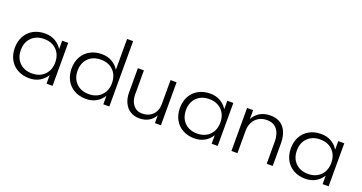

<svg xmlns="http://www.w3.org/2000/svg" viewBox="-41 -1424 3951 2098"><g transform="rotate(20 1935.0 -375.0)"><path d="M510 -99Q479 -48 427.5 -19Q376 10 310 10Q233 10 174 -22.5Q115 -55 82.5 -114Q50 -173 50 -250Q50 -327 82.5 -386Q115 -445 174 -477.5Q233 -510 310 -510Q376 -510 427.5 -481Q479 -452 510 -401V-500H580V0H510ZM520 -250Q520 -340 465 -395Q410 -450 320 -450Q230 -450 175 -395Q120 -340 120 -250Q120 -160 175 -105Q230 -50 320 -50Q410 -50 465 -105Q520 -160 520 -250Z M1170 -99Q1139 -48 1087.5 -19Q1036 10 970 10Q893 10 834 -22.5Q775 -55 742.5 -114Q710 -173 710 -250Q710 -327 742.5 -386Q775 -445 834 -477.5Q893 -510 970 -510Q1036 -510 1087.5 -481Q1139 -452 1170 -401V-760H1240V0H1170ZM1180 -250Q1180 -340 1125 -395Q1070 -450 980 -450Q890 -450 835 -395Q780 -340 780 -250Q780 -160 835 -105Q890 -50 980 -50Q1070 -50 1125 -105Q1180 -160 1180 -250Z M1600 -50Q1677 -50 1723.5 -97Q1770 -144 1770 -220V-500H1840V0H1770V-90Q1744 -42 1698 -16Q1652 10 1590 10Q1530 10 1485 -18Q1440 -46 1415 -98Q1390 -150 1390 -220V-500H1460V-220Q1460 -144 1498.5 -97Q1537 -50 1600 -50Z M2430 -99Q2399 -48 2347.5 -19Q2296 10 2230 10Q2153 10 2094 -22.5Q2035 -55 2002.5 -114Q1970 -173 1970 -250Q1970 -327 2002.5 -386Q2035 -445 2094 -477.5Q2153 -510 2230 -510Q2296 -510 2347.5 -481Q2399 -452 2430 -401V-500H2500V0H2430ZM2440 -250Q2440 -340 2385 -395Q2330 -450 2240 -450Q2150 -450 2095 -395Q2040 -340 2040 -250Q2040 -160 2095 -105Q2150 -50 2240 -50Q2330 -50 2385 -105Q2440 -160 2440 -250Z M2660 -500H2730V-396Q2758 -450 2809 -480Q2860 -510 2930 -510Q3033 -510 3086.5 -444Q3140 -378 3140 -260V0H3070V-260Q3070 -346 3029.5 -398Q2989 -450 2910 -450Q2856 -450 2815 -425.5Q2774 -401 2752 -358Q2730 -315 2730 -260V0H2660Z M3720 -99Q3689 -48 3637.5 -19Q3586 10 3520 10Q3443 10 3384 -22.5Q3325 -55 3292.5 -114Q3260 -173 3260 -250Q3260 -327 3292.5 -386Q3325 -445 3384 -477.5Q3443 -510 3520 -510Q3586 -510 3637.5 -481Q3689 -452 3720 -401V-500H3790V0H3720ZM3730 -250Q3730 -340 3675 -395Q3620 -450 3530 -450Q3440 -450 3385 -395Q3330 -340 3330 -250Q3330 -160 3385 -105Q3440 -50 3530 -50Q3620 -50 3675 -105Q3730 -160 3730 -250Z"/></g></svg>

Font: Goli Light
Style: Regular
Weight: 300
Designer: jaikishan Patel
Foundry: MagicType
Version: Version 1.000